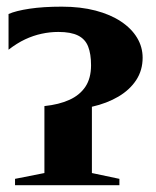

<svg xmlns="http://www.w3.org/2000/svg" viewBox="-20 -542 456 562"><path d="M24 0V-18.5L110 -35.5V-231.5Q153 -236 183.2 -249.8Q213.5 -263.5 230 -288.2Q246.5 -313 246.5 -351Q246.5 -384 238 -405.8Q229.5 -427.5 208.5 -438Q187.5 -448.5 151 -448.5Q126 -448.5 101.8 -443.2Q77.5 -438 53.5 -426.8Q29.5 -415.5 5 -396.5V-501Q26.5 -510.5 66.5 -516.5Q106.5 -522.5 161 -522.5Q216 -522.5 259.8 -511Q303.5 -499.5 334.2 -479Q365 -458.5 381.2 -431.5Q397.5 -404.5 397.5 -373Q397.5 -336.5 378.8 -307.8Q360 -279 326.5 -259.2Q293 -239.5 249 -229.5V-35.5L329.5 -18.5V0Z"/></svg>

Font: Merriweather 144pt
Style: Bold
Weight: 700
Version: Version 2.100